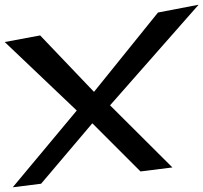

<svg xmlns="http://www.w3.org/2000/svg" viewBox="-164 -749 861 813"><path d="M566 -40 302 -303 677 -729 505 -696 234 -360 6 -599 -144 -571 161 -281 -110 44 10 29 227 -227 431 -23Z"/></svg>

Font: Gamestation Warped
Style: Regular
Weight: 400
Designer: Jonas Hecksher
Foundry: Jonas Hecksher, Playtypeª, e-types AS
Version: Version 1.003